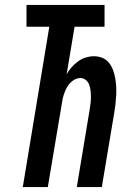

<svg xmlns="http://www.w3.org/2000/svg" viewBox="-20 -755 540 775"><path d="M72 0 179 -647H87V-735H402V-647H281L249 -455Q257 -470 269 -483.5Q281 -497 295.5 -507.5Q310 -518 326.5 -523Q343 -528 359 -528Q377 -528 393 -521.5Q409 -515 419.5 -502Q430 -489 436 -473Q442 -457 445 -440Q448 -423 449 -405.5Q450 -388 449 -370Q448 -352 446 -334Q444 -316 441 -299L391 0H290L342 -313Q344 -326 345.5 -338.5Q347 -351 347 -364Q347 -377 345.5 -389.5Q344 -402 340 -413Q336 -424 326.5 -432Q317 -440 305 -440Q288 -440 273.5 -429Q259 -418 250.5 -403Q242 -388 237 -371.5Q232 -355 230 -339L173 0Z"/></svg>

Font: Iosevka SS04 Semibold
Style: Italic
Weight: 600
Italic angle: -9°
Monospace: yes
Designer: Belleve Invis
Foundry: Belleve Invis
Version: Version 19.0.0; ttfautohint (v1.8.4)